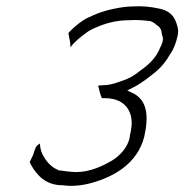

<svg xmlns="http://www.w3.org/2000/svg" viewBox="-20 -626 601 626"><path d="M203 -518 209 -486V-485C209 -481 209 -477 210 -472C223 -491 243 -505 261 -519C273 -528 282 -531 289 -535H290C320 -549 358 -560 398 -560C414 -561 429 -561 443 -560L472 -557L473 -556C480 -553 485 -550 491 -544C504 -537 507 -526 508 -513C510 -509 513 -500 510 -490C508 -483 506 -478 505 -476L504 -475C490 -436 461 -412 435 -394C419 -380 397 -368 374 -361C362 -357 347 -351 329 -349C318 -348 309 -348 300 -347C303 -333 307 -318 312 -306H321C397 -306 417 -251 407 -202C407 -198 406 -195 404 -188L403 -179C397 -145 370 -118 346 -103C317 -86 275 -65 229 -65C211 -65 193 -68 178 -70C178 -70 171 -70 169 -72C143 -83 128 -104 118 -124C113 -134 111 -146 110 -158C103 -154 97 -148 96 -144C93 -135 91 -132 89 -124V-123L77 -98C78 -95 80 -91 82 -87C99 -57 128 -22 183 -22H185C216 -17 252 -22 280 -30C354 -51 427 -93 450 -179C466 -249 459 -296 418 -320L395 -331L424 -346C448 -360 464 -373 489 -393C508 -409 522 -427 535 -450H536V-451C545 -464 554 -485 559 -509C563 -528 560 -536 554 -554C546 -576 530 -593 494 -599C469 -604 445 -607 412 -605H411C403 -605 392 -604 384 -603C341 -597 304 -587 271 -570H270C249 -561 218 -536 203 -518Z"/></svg>

Font: SolarCharger
Style: 152
Weight: 100
Designer: Mew Too
Foundry: Cannot Into Space Fonts/KineticPlasma Fonts
Version: Version 1.100